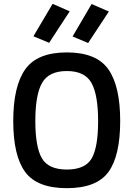

<svg xmlns="http://www.w3.org/2000/svg" viewBox="-20 -969 696 1000"><path d="M198 -145Q232 -86 328 -86Q424 -86 457.5 -144Q491 -202 491 -338.5Q491 -475 456.5 -537Q422 -599 328 -599Q234 -599 199 -537Q164 -475 164 -339.5Q164 -204 198 -145ZM544.5 -73Q483 11 328 11Q173 11 111 -73.5Q49 -158 49 -339Q49 -520 111.5 -608Q174 -696 328 -696Q482 -696 544 -608.5Q606 -521 606 -339Q606 -157 544.5 -73ZM358 -779 457 -948 547 -909 439 -745ZM154 -780 254 -949 343 -910 236 -746Z"/></svg>

Font: TitilliumWeb-SemiBold
Style: SemiBold
Weight: 600
Version: Version 1.001;PS 57.000;hotconv 1.0.70;makeotf.lib2.5.55311